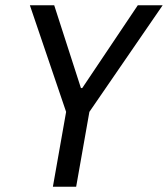

<svg xmlns="http://www.w3.org/2000/svg" viewBox="-20 -706 635 726"><path d="M180 0 230 -283 93 -686H185L286 -373H291L501 -686H595L318 -283L268 0Z"/></svg>

Font: Archivo Condensed
Style: Italic
Weight: 400
Width: 3
Italic angle: -10°
Designer: Hector Gatti
Foundry: Omnibus-Type
Version: Version 2.001